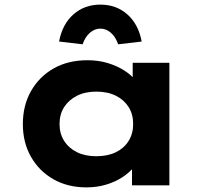

<svg xmlns="http://www.w3.org/2000/svg" viewBox="-20 -803 896 832"><path d="M355 9Q273 9 211 -26.5Q149 -62 114 -124Q79 -186 79 -265Q79 -346 114.5 -408.5Q150 -471 212.5 -506.5Q275 -542 359 -542Q406 -542 446 -530Q486 -518 517 -498.5Q548 -479 567.5 -455Q587 -431 592 -407L555 -405V-531H714V0H552V-139L586 -132Q582 -106 562 -81Q542 -56 511 -35.5Q480 -15 440 -3Q400 9 355 9ZM397 -126Q447 -126 482.5 -143.5Q518 -161 537.5 -192.5Q557 -224 557 -265Q557 -308 537.5 -339Q518 -370 482.5 -388Q447 -406 397 -406Q349 -406 313.5 -388Q278 -370 258 -339Q238 -308 238 -265Q238 -224 258 -192.5Q278 -161 313.5 -143.5Q349 -126 397 -126ZM338 -611 236 -623Q250 -698 298 -740.5Q346 -783 415 -783Q484 -783 532 -740.5Q580 -698 594 -623L492 -611Q481 -643 460.5 -661Q440 -679 415 -679Q390 -679 369.5 -661Q349 -643 338 -611Z"/></svg>

Font: Lexend Giga
Style: Bold
Weight: 700
Version: Version 1.007